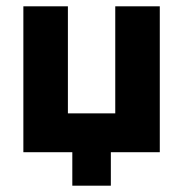

<svg xmlns="http://www.w3.org/2000/svg" viewBox="-20 -482 580 608"><path d="M54 -462H195V-123H345V-462H486V0H331V106H209V0H54Z"/></svg>

Font: Tilda Sans Extra Bold
Style: Regular
Weight: 800
Designer: ParaType Ltd
Foundry: ParaType Ltd
Version: Version 1.009